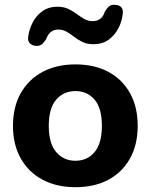

<svg xmlns="http://www.w3.org/2000/svg" viewBox="-20 -769 628 799"><path d="M294 10Q216 10 157.5 -21Q99 -52 66.5 -109.5Q34 -167 34 -245Q34 -324 66.5 -381.5Q99 -439 157.5 -470Q216 -501 294 -501Q373 -501 431 -470Q489 -439 521 -381.5Q553 -324 553 -245Q553 -167 521 -109.5Q489 -52 431 -21Q373 10 294 10ZM294 -100Q343 -100 373.5 -136Q404 -172 404 -245Q404 -319 373.5 -354.5Q343 -390 294 -390Q245 -390 214 -354.5Q183 -319 183 -245Q183 -172 214 -136Q245 -100 294 -100ZM129 -578Q112 -580 103 -590Q94 -600 98 -621Q102 -647 115.5 -674.5Q129 -702 155 -721.5Q181 -741 220 -741Q245 -741 264 -732Q283 -723 299 -711Q315 -699 331 -690Q347 -681 365 -681Q404 -681 416 -720Q424 -734 433 -742Q442 -750 458 -749Q498 -747 490 -706Q487 -679 472.5 -651Q458 -623 432.5 -604Q407 -585 368 -585Q343 -585 324 -594Q305 -603 289 -615.5Q273 -628 257 -637Q241 -646 223 -646Q186 -646 172 -606Q166 -596 156.5 -586.5Q147 -577 129 -578Z"/></svg>

Font: Chiron GoRound TC
Style: Bold
Weight: 700
Designer: Ryoko NISHIZUKA 西塚涼子 (kana, bopomofo & ideographs); Paul D. Hunt (Latin, Greek & Cyrillic); Sandoll Communications 산돌커뮤니
Foundry: Adobe
Version: Version 1.000;hotconv 1.1.1;makeotfexe 2.6.0